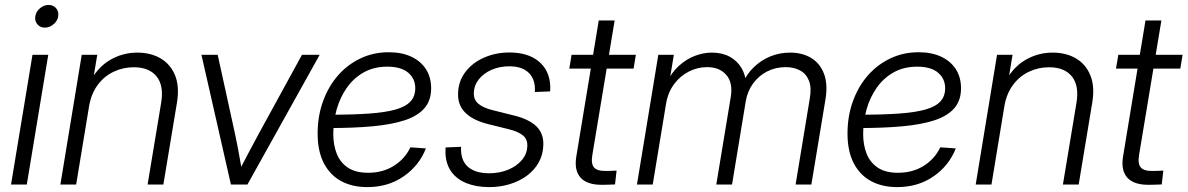

<svg xmlns="http://www.w3.org/2000/svg" viewBox="-20 -743 4781 773"><path d="M24.4 0 110.8 -522.5H174.3L87.9 0ZM160.6 -631.8Q141.6 -631.8 130.4 -645.3Q119.1 -658.7 122.1 -677.2Q125 -696.3 140.9 -709.7Q156.7 -723.1 175.8 -723.1Q194.8 -723.1 206.1 -709.7Q217.3 -696.3 214.4 -677.2Q211.4 -658.7 195.6 -645.3Q179.7 -631.8 160.6 -631.8Z M338.9 -316.9 286.6 0H223.1L309.1 -522.5H371.6L351.1 -398.9L335 -400.9Q368.7 -468.8 420.4 -500Q472.2 -531.2 532.7 -531.2Q587.4 -531.2 627.2 -507.6Q667 -483.9 685.1 -439Q703.1 -394 692.4 -329.6L637.7 0H574.2L628.9 -329.6Q640.1 -398.4 610.4 -435.3Q580.6 -472.2 518.6 -472.2Q475.6 -472.2 437.7 -454.3Q399.9 -436.5 373.8 -401.6Q347.7 -366.7 338.9 -316.9Z M909.7 0 791 -522.5H856.4L926.8 -201.2Q935.1 -162.1 942.1 -122.8Q949.2 -83.5 956.1 -44.9H937.5Q957.5 -83.5 978 -122.8Q998.5 -162.1 1020 -201.2L1195.8 -522.5H1267.1L976.1 0Z M1458.5 10.3Q1398.4 10.3 1353.5 -13.9Q1308.6 -38.1 1283.7 -86.2Q1258.8 -134.3 1258.8 -205.6Q1258.8 -274.9 1280.3 -334.7Q1301.8 -394.5 1340.3 -438.7Q1378.9 -482.9 1431.2 -507.8Q1483.4 -532.7 1544.9 -532.7Q1598.1 -532.7 1636.2 -514.6Q1674.3 -496.6 1695.1 -464.1Q1715.8 -431.6 1715.8 -387.7Q1715.8 -338.9 1689 -307.6Q1662.1 -276.4 1609.9 -259Q1557.6 -241.7 1481.2 -234.6Q1404.8 -227.5 1305.2 -227.5L1313 -281.2Q1402.8 -281.2 1467.3 -285.9Q1531.7 -290.5 1572.5 -302Q1613.3 -313.5 1632.6 -334.5Q1651.9 -355.5 1651.9 -387.7Q1651.9 -426.3 1623.3 -450.4Q1594.7 -474.6 1539.6 -474.6Q1485.4 -474.6 1444.6 -451.7Q1403.8 -428.7 1376.5 -389.9Q1349.1 -351.1 1335.4 -302.5Q1321.8 -253.9 1321.8 -203.1Q1321.8 -159.7 1335.7 -124.3Q1349.6 -88.9 1380.6 -68.1Q1411.6 -47.4 1461.9 -47.4Q1521.5 -47.4 1566.2 -75.7Q1610.8 -104 1632.3 -149.9L1694.8 -145.5Q1667.5 -76.2 1605.2 -33Q1543 10.3 1458.5 10.3Z M1949.7 10.3Q1897.5 10.3 1857.9 -5.6Q1818.4 -21.5 1796.4 -52.7Q1774.4 -84 1773.4 -129.9Q1773.4 -134.8 1773.7 -139.4Q1773.9 -144 1773.9 -149.4L1836.4 -151.9Q1833.5 -99.1 1863 -72.3Q1892.6 -45.4 1949.7 -45.4Q1990.7 -45.4 2025.4 -59.6Q2060.1 -73.7 2081.3 -98.9Q2102.5 -124 2103 -156.2Q2104 -183.1 2084.5 -198.5Q2064.9 -213.9 2028.3 -222.7L1945.8 -243.2Q1884.8 -258.3 1853.8 -288.8Q1822.8 -319.3 1824.2 -366.2Q1825.2 -416 1853.8 -453.4Q1882.3 -490.7 1929.2 -511.2Q1976.1 -531.7 2030.8 -531.7Q2105.5 -531.7 2148.9 -495.8Q2192.4 -460 2195.3 -397Q2195.3 -391.6 2195.3 -386.2Q2195.3 -380.9 2194.8 -375L2133.3 -372.6Q2136.7 -421.4 2109.9 -448.7Q2083 -476.1 2030.3 -476.1Q1991.2 -476.1 1959 -461.9Q1926.8 -447.8 1907.5 -423.3Q1888.2 -398.9 1887.7 -368.2Q1886.7 -341.3 1906.7 -324.7Q1926.8 -308.1 1966.3 -298.8L2047.9 -278.3Q2108.9 -263.7 2138.9 -234.9Q2168.9 -206.1 2167.5 -159.7Q2166.5 -120.6 2148.9 -89.1Q2131.3 -57.6 2101.1 -35.4Q2070.8 -13.2 2032 -1.5Q1993.2 10.3 1949.7 10.3Z M2540 -522.5 2530.8 -466.8H2272L2281.2 -522.5ZM2390.6 -660.6H2454.6L2364.7 -118.7Q2358.9 -83.5 2371.6 -68.8Q2384.3 -54.2 2419.4 -54.7Q2429.2 -54.7 2440.7 -55.2Q2452.1 -55.7 2462.4 -56.2L2456.1 -0.5Q2444.8 0 2431.6 0.5Q2418.5 1 2406.2 1Q2344.7 2 2317.9 -27.3Q2291 -56.6 2300.3 -113.3Z M2544.4 0 2630.4 -522.5H2692.9L2674.3 -409.7L2665 -411.6Q2684.6 -452.1 2713.9 -478.5Q2743.2 -504.9 2777.6 -518.1Q2812 -531.2 2846.2 -531.2Q2887.7 -531.2 2918 -514.6Q2948.2 -498 2965.3 -469.2Q2982.4 -440.4 2983.4 -404.8L2970.2 -408.7Q2986.8 -445.3 3015.4 -472.9Q3043.9 -500.5 3081.3 -515.9Q3118.7 -531.2 3161.1 -531.2Q3210.4 -531.2 3246.1 -509.5Q3281.7 -487.8 3297.6 -445.6Q3313.5 -403.3 3303.2 -341.8L3246.6 0H3183.1L3240.2 -346.2Q3248 -390.1 3236.8 -418.2Q3225.6 -446.3 3200.9 -459.5Q3176.3 -472.7 3143.1 -472.7Q3102.1 -472.7 3068.4 -455.3Q3034.7 -438 3012 -407Q2989.3 -376 2982.4 -335L2927.2 0H2863.8L2921.9 -351.6Q2931.6 -409.2 2904.5 -440.9Q2877.4 -472.7 2826.7 -472.7Q2788.6 -472.7 2753.7 -455.1Q2718.8 -437.5 2694.1 -404.5Q2669.4 -371.6 2661.6 -325.7L2607.9 0Z M3591.8 10.3Q3531.7 10.3 3486.8 -13.9Q3441.9 -38.1 3417 -86.2Q3392.1 -134.3 3392.1 -205.6Q3392.1 -274.9 3413.6 -334.7Q3435.1 -394.5 3473.6 -438.7Q3512.2 -482.9 3564.5 -507.8Q3616.7 -532.7 3678.2 -532.7Q3731.4 -532.7 3769.5 -514.6Q3807.6 -496.6 3828.4 -464.1Q3849.1 -431.6 3849.1 -387.7Q3849.1 -338.9 3822.3 -307.6Q3795.4 -276.4 3743.2 -259Q3690.9 -241.7 3614.5 -234.6Q3538.1 -227.5 3438.5 -227.5L3446.3 -281.2Q3536.1 -281.2 3600.6 -285.9Q3665 -290.5 3705.8 -302Q3746.6 -313.5 3765.9 -334.5Q3785.2 -355.5 3785.2 -387.7Q3785.2 -426.3 3756.6 -450.4Q3728 -474.6 3672.9 -474.6Q3618.7 -474.6 3577.9 -451.7Q3537.1 -428.7 3509.8 -389.9Q3482.4 -351.1 3468.8 -302.5Q3455.1 -253.9 3455.1 -203.1Q3455.1 -159.7 3469 -124.3Q3482.9 -88.9 3513.9 -68.1Q3544.9 -47.4 3595.2 -47.4Q3654.8 -47.4 3699.5 -75.7Q3744.1 -104 3765.6 -149.9L3828.1 -145.5Q3800.8 -76.2 3738.5 -33Q3676.3 10.3 3591.8 10.3Z M4023.9 -316.9 3971.7 0H3908.2L3994.1 -522.5H4056.6L4036.1 -398.9L4020 -400.9Q4053.7 -468.8 4105.5 -500Q4157.2 -531.2 4217.8 -531.2Q4272.5 -531.2 4312.3 -507.6Q4352.1 -483.9 4370.1 -439Q4388.2 -394 4377.4 -329.6L4322.8 0H4259.3L4314 -329.6Q4325.2 -398.4 4295.4 -435.3Q4265.6 -472.2 4203.6 -472.2Q4160.6 -472.2 4122.8 -454.3Q4085 -436.5 4058.8 -401.6Q4032.7 -366.7 4023.9 -316.9Z M4741.2 -522.5 4731.9 -466.8H4473.1L4482.4 -522.5ZM4591.8 -660.6H4655.8L4565.9 -118.7Q4560.1 -83.5 4572.8 -68.8Q4585.4 -54.2 4620.6 -54.7Q4630.4 -54.7 4641.8 -55.2Q4653.3 -55.7 4663.6 -56.2L4657.2 -0.5Q4646 0 4632.8 0.5Q4619.6 1 4607.4 1Q4545.9 2 4519 -27.3Q4492.2 -56.6 4501.5 -113.3Z"/></svg>

Font: Inter 28pt Light
Style: Italic
Weight: 300
Italic angle: -9.3988°
Designer: Rasmus Andersson
Foundry: rsms
Version: Version 4.001;git-66647c0bb